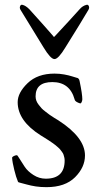

<svg xmlns="http://www.w3.org/2000/svg" viewBox="-20 -762 413 793"><path d="M208 -614Q230 -637 264.5 -675Q299 -713 309 -724Q321 -738 337 -742Q344 -744 347 -736.5Q350 -729 345 -721Q317 -673 250 -566Q221 -518 205 -518Q189 -518 160 -566Q84 -689 65 -721Q60 -729 63 -736.5Q66 -744 73 -742Q86 -739 101 -724Q159 -660 199 -614Q201 -612 202 -610Q203 -608 207 -613ZM169 -24Q247 -24 247 -99Q247 -106 245.5 -112Q244 -118 242.5 -123Q241 -128 236.5 -134Q232 -140 229 -144Q226 -148 219 -154Q212 -160 208.5 -163Q205 -166 195.5 -172.5Q186 -179 181.5 -182Q177 -185 165 -192.5Q153 -200 148 -203Q53 -263 53 -340Q53 -379 94 -418.5Q135 -458 205 -458Q226 -458 245 -454.5Q264 -451 278 -446.5Q292 -442 296 -441Q307 -440 309 -426Q320 -373 320 -352Q320 -347 317.5 -341Q315 -335 312 -335Q308 -335 298.5 -340Q289 -345 288 -352Q268 -423 196 -423Q127 -423 127 -364Q127 -355 130 -346.5Q133 -338 140 -329Q147 -320 152 -314.5Q157 -309 169 -300Q181 -291 185.5 -287.5Q190 -284 204.5 -275Q219 -266 221 -265Q331 -194 331 -120Q331 -71 290 -30Q249 11 172 11Q148 11 128 8Q108 5 88.5 -0.5Q69 -6 64 -7Q59 -8 57 -9Q55 -10 54 -12L53 -15Q47 -28 39 -60Q31 -92 30 -110Q30 -114 37 -117.5Q44 -121 50 -121Q52 -121 61 -106Q70 -91 82.5 -72.5Q95 -54 118.5 -39Q142 -24 169 -24Z"/></svg>

Font: EB Garamond 12 All SC
Style: AllSC
Weight: 400
Version: Version 0.016 ; ttfautohint (v0.97) -l 8 -r 50 -G 200 -x 0 -